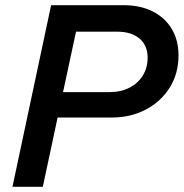

<svg xmlns="http://www.w3.org/2000/svg" viewBox="-20 -720 708 740"><path d="M28 0 177 -700H456Q521 -700 568.5 -676Q616 -652 642 -608.5Q668 -565 668 -506Q668 -437 634.5 -383Q601 -329 542.5 -298Q484 -267 410 -267H202L145 0ZM223 -365H402Q446 -365 479 -382Q512 -399 530.5 -429Q549 -459 549 -498Q549 -545 517.5 -571.5Q486 -598 431 -598H273Z"/></svg>

Font: Red Hat Text SemiBold
Style: Italic
Weight: 600
Italic angle: -12°
Designer: Pentagram, MCKL
Foundry: Pentagram, MCKL
Version: Version 1.023